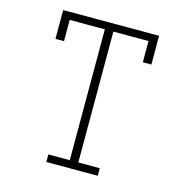

<svg xmlns="http://www.w3.org/2000/svg" viewBox="-108 -834 891 934"><g transform="rotate(15 337.5 -367.5)"><path d="M208 0V-38H316V-697H139V-590H96V-735H579V-590H536V-697H359V-38H467V0Z"/></g></svg>

Font: Iosevka Etoile Extralight
Style: Regular
Weight: 200
Designer: Belleve Invis
Foundry: Belleve Invis
Version: Version 22.1.2; ttfautohint (v1.8.4)